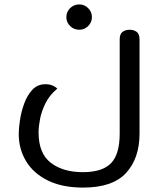

<svg xmlns="http://www.w3.org/2000/svg" viewBox="-20 -615 719 871"><path d="M357 236Q263 236 197.5 204Q132 172 98.5 116.5Q65 61 65 -7Q65 -32 70.5 -69.5Q76 -107 89.5 -144.5Q103 -182 126.5 -207.5Q150 -233 187 -233Q200 -233 210 -230Q220 -227 227.5 -222.5Q235 -218 240 -213Q204 -183 186 -146Q168 -109 161.5 -74.5Q155 -40 155 -14Q155 81 210.5 123.5Q266 166 356 166Q444 166 483.5 125.5Q523 85 523 -9V-436Q523 -461 536 -470.5Q549 -480 568 -480Q587 -480 600 -470.5Q613 -461 613 -436V-9Q613 103 552 169.5Q491 236 357 236ZM340 -480Q315 -480 298 -497Q281 -514 281 -537Q281 -561 298 -578Q315 -595 340 -595Q363 -595 380 -578Q397 -561 397 -537Q397 -514 380 -497Q363 -480 340 -480Z"/></svg>

Font: El Messiri
Style: Regular
Weight: 400
Designer: Mohamed Gaber
Foundry: Kief Type Foundry
Version: Version 2.020